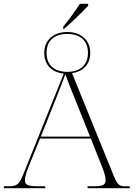

<svg xmlns="http://www.w3.org/2000/svg" viewBox="-23 -982 711 1002"><path d="M307 -843V-831H311C348 -863 406 -918 437 -952V-962H394C366 -919 337 -880 307 -843ZM-3 0H213V-10H182C126 -10 107 -15 107 -41C107 -62 119 -94 129 -119L186 -259H451L507 -118C521 -84 528 -59 528 -43C528 -20 518 -10 470 -10H434V0H654V-10H626C596 -10 588 -25 572 -61L353 -600C410 -609 448 -645 448 -706C448 -777 395 -815 328 -815C261 -815 208 -777 208 -706C208 -644 247 -604 310 -598L104 -86C78 -21 70 -10 22 -10H-3ZM328 -607C263 -607 220 -640 220 -706C220 -772 263 -805 328 -805C393 -805 436 -772 436 -706C436 -640 393 -607 328 -607ZM190 -269 267 -462C288 -516 307 -563 318 -594C331 -558 347 -517 372 -456L447 -269Z"/></svg>

Font: Noto Serif Display ExtraLight
Style: Regular
Weight: 200
Designer: Monotype Design Team
Foundry: Monotype Imaging Inc.
Version: Version 2.009